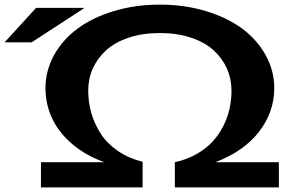

<svg xmlns="http://www.w3.org/2000/svg" viewBox="-20 -811 1267 831"><path d="M361.8 -418.9Q361.8 -368.7 375.2 -321.8Q388.7 -274.9 415.8 -232.7Q442.9 -190.4 489.5 -158.2Q536.1 -126 597.2 -110.8V0H157.2V-108.9H432.1Q349.6 -138.2 291 -189Q232.4 -239.7 204.6 -300.8Q176.8 -361.8 176.8 -429.2Q176.8 -504.9 213.6 -571.8Q250.5 -638.7 315.2 -686.8Q379.9 -734.9 472.4 -762.9Q564.9 -791 671.9 -791Q778.8 -791 871.3 -762.9Q963.9 -734.9 1028.6 -686.8Q1093.3 -638.7 1130.1 -571.8Q1167 -504.9 1167 -429.2Q1167 -326.7 1101.6 -241.5Q1036.1 -156.2 912.1 -108.9H1187V0H736.8V-108.9Q788.1 -120.1 829.6 -143.6Q871.1 -167 899.2 -197.3Q927.2 -227.5 946 -264.6Q964.8 -301.8 973.4 -340.1Q981.9 -378.4 981.9 -418.9Q981.9 -469.7 962.2 -514.2Q942.4 -558.6 904.5 -593.3Q866.7 -627.9 806.9 -647.9Q747.1 -668 671.9 -668Q596.7 -668 536.9 -647.9Q477.1 -627.9 439.2 -593.3Q401.4 -558.6 381.6 -514.2Q361.8 -469.7 361.8 -418.9ZM136.2 -776.9H346.2L117.2 -627.9H0Z"/></svg>

Font: Sporting Grotesque
Style: Bold
Weight: 700
Designer: Lucas LE BIHAN
Foundry: Lucas LE BIHAN
Version: Version 2.002;PS 2.2;hotconv 1.0.88;makeotf.lib2.5.647800